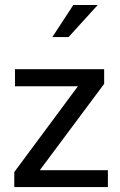

<svg xmlns="http://www.w3.org/2000/svg" viewBox="-20 -755 486 775"><path d="M415.5 -67.9V0H37.6V-60.5L294.4 -406.7H40.5V-475.6H400.4V-416.5L140.6 -67.9ZM191.4 -605.5 275.9 -734.9H374.5L256.8 -605.5Z"/></svg>

Font: Yantramanav
Style: Regular
Weight: 400
Version: Version 1.000;PS 1.0;hotconv 1.0.72;makeotf.lib2.5.5900; ttf